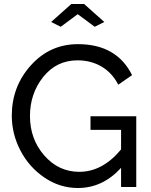

<svg xmlns="http://www.w3.org/2000/svg" viewBox="-20 -936 754 961"><path d="M369 -865 284 -802 236 -826 337 -916H401L502 -826L454 -802ZM433 -354H662V0H586V-96Q494 5 370 5Q279 5 202 -47.5Q125 -100 82 -183Q39 -266 39 -357Q39 -503 134.5 -609Q230 -715 370 -715Q564 -715 641 -560L572 -512Q541 -572 488 -603Q435 -634 368 -634Q263 -634 196.5 -551Q130 -468 130 -355Q130 -240 201.5 -158Q273 -76 377 -76Q493 -76 586 -188V-286H433Z"/></svg>

Font: Raleway-v4020 Medium
Style: Regular
Weight: 500
Designer: Matt McInerney, Pablo Impallari, Rodrigo Fuenzalida
Foundry: Matt McInerney, Pablo Impallari, Rodrigo Fuenzalida
Version: Version 4.020;PS 004.020;hotconv 1.0.88;makeotf.lib2.5.64775